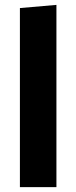

<svg xmlns="http://www.w3.org/2000/svg" viewBox="-20 -766 312 786"><path d="M61.5 0V-733L211 -746V0Z"/></svg>

Font: Heraclito
Style: Bold
Weight: 700
Designer: Kostas Bartsokas (font) & Cristiano Sobral (main changes)
Foundry: Kostas Bartsokas (font) & Cristiano Sobral (main changes)
Version: Version 1.00;July 8, 2020;FontCreator 13.0.0.2655 64-bit